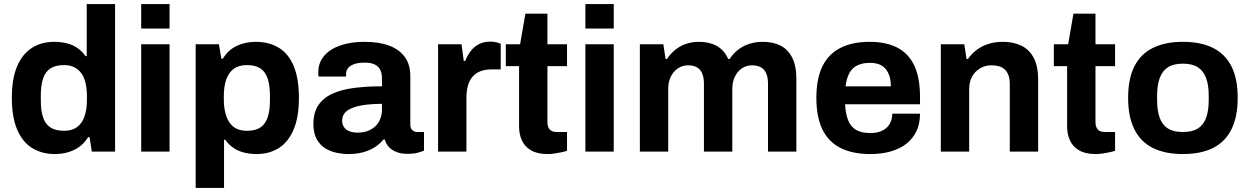

<svg xmlns="http://www.w3.org/2000/svg" viewBox="-20 -743 6124 941"><path d="M250 12Q185 12 137.5 -17.5Q90 -47 64 -108Q38 -169 38 -264Q38 -359 64.5 -419.5Q91 -480 137.5 -509Q184 -538 245 -538Q279 -538 308.5 -530.5Q338 -523 360.5 -507Q383 -491 399 -468H405V-723H544V0H430L419 -71H412Q386 -29 344 -8.5Q302 12 250 12ZM294 -102Q333 -102 357.5 -120Q382 -138 394 -172Q406 -206 406 -253V-271Q406 -306 399.5 -335Q393 -364 379 -383.5Q365 -403 344 -413.5Q323 -424 294 -424Q252 -424 227 -407.5Q202 -391 191 -357.5Q180 -324 180 -274V-251Q180 -201 191 -168Q202 -135 227 -118.5Q252 -102 294 -102Z M672 -603V-723H811V-603ZM672 0V-526H811V0Z M939 178V-526H1053L1065 -455H1072Q1098 -498 1140 -518Q1182 -538 1233 -538Q1299 -538 1346.5 -509Q1394 -480 1419.5 -419Q1445 -358 1445 -262Q1445 -169 1419 -108Q1393 -47 1346.5 -17.5Q1300 12 1238 12Q1204 12 1175 4.5Q1146 -3 1123 -19Q1100 -35 1084 -58H1078V178ZM1190 -102Q1232 -102 1256.5 -118.5Q1281 -135 1292 -168.5Q1303 -202 1303 -251V-274Q1303 -324 1292 -357.5Q1281 -391 1256.5 -407.5Q1232 -424 1190 -424Q1151 -424 1126 -406Q1101 -388 1089 -354Q1077 -320 1077 -272V-255Q1077 -220 1084 -191.5Q1091 -163 1104.5 -143Q1118 -123 1139 -112.5Q1160 -102 1190 -102Z M1686 12Q1660 12 1630.5 6Q1601 0 1575 -15.5Q1549 -31 1532.5 -60.5Q1516 -90 1516 -136Q1516 -191 1540 -227Q1564 -263 1608.5 -283.5Q1653 -304 1715 -312Q1777 -320 1852 -320V-359Q1852 -382 1844.5 -399Q1837 -416 1818.5 -426Q1800 -436 1767 -436Q1734 -436 1713.5 -428Q1693 -420 1684.5 -407.5Q1676 -395 1676 -380V-368H1541Q1540 -373 1540 -377.5Q1540 -382 1540 -389Q1540 -435 1568 -468.5Q1596 -502 1647 -520Q1698 -538 1766 -538Q1839 -538 1888.5 -519Q1938 -500 1964.5 -463Q1991 -426 1991 -370V-131Q1991 -113 2001.5 -104.5Q2012 -96 2025 -96H2058V-5Q2048 0 2027 5.5Q2006 11 1976 11Q1947 11 1924.5 2.5Q1902 -6 1887 -21.5Q1872 -37 1866 -59H1859Q1842 -38 1817.5 -22Q1793 -6 1760.5 3Q1728 12 1686 12ZM1733 -93Q1761 -93 1783 -101.5Q1805 -110 1820 -124.5Q1835 -139 1843.5 -160Q1852 -181 1852 -205V-234Q1796 -234 1752 -226.5Q1708 -219 1682.5 -201Q1657 -183 1657 -151Q1657 -133 1666 -120Q1675 -107 1692 -100Q1709 -93 1733 -93Z M2127 0V-526H2242L2253 -444H2260Q2270 -470 2286 -491.5Q2302 -513 2326 -526Q2350 -539 2382 -539Q2399 -539 2413 -535.5Q2427 -532 2434 -529V-403H2391Q2360 -403 2336.5 -394.5Q2313 -386 2297 -368Q2281 -350 2273.5 -324Q2266 -298 2266 -263V0Z M2664 12Q2614 12 2583 -6Q2552 -24 2538 -54.5Q2524 -85 2524 -122V-419H2459V-526H2529L2555 -676H2663V-526H2759V-419H2663V-145Q2663 -121 2674 -108.5Q2685 -96 2710 -96H2759V-4Q2747 0 2731 3.5Q2715 7 2697 9.5Q2679 12 2664 12Z M2849 -603V-723H2988V-603ZM2849 0V-526H2988V0Z M3116 0V-526H3231L3242 -454H3249Q3266 -480 3289.5 -499Q3313 -518 3342.5 -528Q3372 -538 3406 -538Q3456 -538 3492.5 -518Q3529 -498 3549 -454H3556Q3573 -480 3597 -499Q3621 -518 3652 -528Q3683 -538 3718 -538Q3768 -538 3804.5 -520Q3841 -502 3862 -461.5Q3883 -421 3883 -357V0H3744V-332Q3744 -357 3738.5 -374.5Q3733 -392 3723 -402.5Q3713 -413 3698 -418Q3683 -423 3666 -423Q3638 -423 3616 -408Q3594 -393 3581.5 -367Q3569 -341 3569 -307V0H3430V-332Q3430 -357 3424.5 -374.5Q3419 -392 3409 -402.5Q3399 -413 3384.5 -418Q3370 -423 3352 -423Q3325 -423 3302.5 -408Q3280 -393 3267.5 -367Q3255 -341 3255 -307V0Z M4246 12Q4159 12 4100 -17.5Q4041 -47 4011 -108Q3981 -169 3981 -263Q3981 -358 4011 -418.5Q4041 -479 4099.5 -508.5Q4158 -538 4243 -538Q4323 -538 4378 -509.5Q4433 -481 4461 -421.5Q4489 -362 4489 -268V-232H4122Q4124 -186 4136.5 -154Q4149 -122 4175.5 -106.5Q4202 -91 4246 -91Q4270 -91 4289.5 -97Q4309 -103 4323 -115Q4337 -127 4345 -145Q4353 -163 4353 -186H4489Q4489 -136 4471 -99Q4453 -62 4421 -37.5Q4389 -13 4344.5 -0.5Q4300 12 4246 12ZM4124 -320H4346Q4346 -350 4338.5 -372Q4331 -394 4318 -408Q4305 -422 4286.5 -428.5Q4268 -435 4245 -435Q4207 -435 4181.5 -422.5Q4156 -410 4142.5 -384.5Q4129 -359 4124 -320Z M4591 0V-526H4706L4717 -454H4724Q4742 -480 4767.5 -499Q4793 -518 4825 -528Q4857 -538 4895 -538Q4947 -538 4986 -519Q5025 -500 5046.5 -459Q5068 -418 5068 -352V0H4929V-330Q4929 -355 4923 -372.5Q4917 -390 4905.5 -401.5Q4894 -413 4877 -418Q4860 -423 4839 -423Q4808 -423 4783 -408Q4758 -393 4744 -367Q4730 -341 4730 -307V0Z M5350 12Q5300 12 5269 -6Q5238 -24 5224 -54.5Q5210 -85 5210 -122V-419H5145V-526H5215L5241 -676H5349V-526H5445V-419H5349V-145Q5349 -121 5360 -108.5Q5371 -96 5396 -96H5445V-4Q5433 0 5417 3.5Q5401 7 5383 9.5Q5365 12 5350 12Z M5777 12Q5691 12 5631 -17.5Q5571 -47 5540 -108.5Q5509 -170 5509 -263Q5509 -358 5540 -418.5Q5571 -479 5631 -508.5Q5691 -538 5777 -538Q5865 -538 5924.5 -508.5Q5984 -479 6015 -418.5Q6046 -358 6046 -263Q6046 -170 6015 -108.5Q5984 -47 5924.5 -17.5Q5865 12 5777 12ZM5777 -96Q5823 -96 5850.5 -113Q5878 -130 5891 -165Q5904 -200 5904 -251V-275Q5904 -326 5891 -361Q5878 -396 5850.5 -413.5Q5823 -431 5777 -431Q5732 -431 5704.5 -413.5Q5677 -396 5664 -361Q5651 -326 5651 -275V-251Q5651 -200 5664 -165Q5677 -130 5704.5 -113Q5732 -96 5777 -96Z"/></svg>

Font: Archivo SemiBold
Style: Bold
Weight: 700
Version: Version 2.001